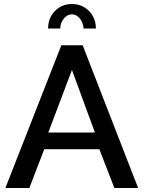

<svg xmlns="http://www.w3.org/2000/svg" viewBox="-20 -935 715 955"><path d="M279.8 -793H219.2Q219.2 -845.2 253.2 -880.1Q287.1 -915 337.9 -915Q388.7 -915 422.9 -880.1Q457 -845.2 457 -793H396Q393.1 -823.7 376.5 -843.8Q359.9 -863.8 337.9 -863.8Q314.9 -863.8 297.4 -842.5Q279.8 -821.3 279.8 -793ZM285.2 -710H391.1L667 0H548.8L474.1 -192.9H200.2L126 0H6.8ZM452.1 -275.9 337.9 -586.9 220.2 -275.9Z"/></svg>

Font: Rawline SemiBold
Style: Regular
Weight: 600
Designer: Matt McInerney, Pablo Impallari, Rodrigo Fuenzalida
Foundry: Matt McInerney, Pablo Impallari, Rodrigo Fuenzalida
Version: Version 4.020;PS 004.020;hotconv 1.0.88;makeotf.lib2.5.64775